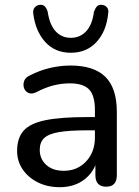

<svg xmlns="http://www.w3.org/2000/svg" viewBox="-20 -768 575 797"><path d="M274 -549Q208 -549 167.5 -594Q127 -639 118 -712Q116 -728 124.5 -737.5Q133 -747 146 -748Q159 -749 166.5 -741Q174 -733 178 -719Q186 -665 211 -638Q236 -611 274 -611Q312 -611 337.5 -638Q363 -665 370 -719Q375 -733 382 -741Q389 -749 402 -748Q416 -747 424 -737.5Q432 -728 429 -712Q422 -639 381 -594Q340 -549 274 -549ZM228 9Q177 9 137 -11Q97 -31 74 -65Q51 -99 51 -141Q51 -195 78 -225.5Q105 -256 168.5 -269Q232 -282 341 -282H374V-312Q374 -371 350 -396.5Q326 -422 270 -422Q236 -422 202 -413.5Q168 -405 130 -385Q111 -376 97.5 -382.5Q84 -389 79.5 -403.5Q75 -418 80.5 -432.5Q86 -447 104 -455Q147 -477 190 -486.5Q233 -496 272 -496Q370 -496 417.5 -449Q465 -402 465 -303V-41Q465 7 421 7Q376 7 376 -41V-82Q358 -40 319.5 -15.5Q281 9 228 9ZM374 -227H342Q267 -227 224 -219.5Q181 -212 163 -194.5Q145 -177 145 -146Q145 -108 172 -83.5Q199 -59 245 -59Q301 -59 337.5 -98Q374 -137 374 -197Z"/></svg>

Font: Chiron GoRound TC
Style: Regular
Weight: 400
Designer: Ryoko NISHIZUKA 西塚涼子 (kana, bopomofo & ideographs); Paul D. Hunt (Latin, Greek & Cyrillic); Sandoll Communications 산돌커뮤니
Foundry: Adobe
Version: Version 1.000;hotconv 1.1.1;makeotfexe 2.6.0